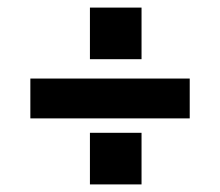

<svg xmlns="http://www.w3.org/2000/svg" viewBox="-20 -620 580 506"><path d="M353 -464V-600H217V-464ZM480 -308V-413H60V-308ZM353 -134V-270H217V-134Z"/></svg>

Font: Vela Sans ExtBd
Style: Regular
Weight: 800
Designer: Principal design: Mikhail Sharanda - project Manrope.
Design modification: Ravid Balaliev
Foundry: Mikhail Sharanda
Version: Version 1.001